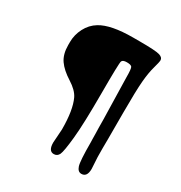

<svg xmlns="http://www.w3.org/2000/svg" viewBox="-173 -813 929 986"><g transform="rotate(30 291.5 -319.5)"><path d="M61.5 -489.3V-507.3Q61.5 -550.3 82 -590.1Q102.5 -629.9 139.6 -652.3Q200.7 -689.5 331.1 -689.5H368.2Q466.3 -689.5 488.8 -682.1Q511.2 -674.8 511.2 -658.7Q511.2 -647.5 500.5 -609.9Q489.7 -572.3 484.9 -517.1Q480 -461.9 480 -331.5V-174.3L479.5 -119.6Q479.5 -78.6 480 -66.9L483.9 1.5Q483.9 49.8 450.2 49.8Q429.2 49.8 420.4 22.9Q411.6 -3.9 411.6 -114.7L411.1 -131.3Q410.6 -147.9 410.6 -164.6L409.7 -198.2L409.2 -249L403.3 -494.6Q403.3 -547.4 397 -555.4Q390.6 -563.5 366.9 -563.5Q343.3 -563.5 338.4 -551.8Q333.5 -540 333.5 -360.4Q333.5 -180.7 324.7 -93.3Q315.9 -5.9 306.6 13.4Q297.4 32.7 276.9 32.7Q245.1 32.7 245.1 -17.6L250.5 -97.7Q250.5 -212.4 222.7 -271.5Q206.5 -305.7 158 -336.2Q109.4 -366.7 85.4 -400.9Q61.5 -435.1 61.5 -489.3Z"/></g></svg>

Font: Averia Gruesa Libre
Style: Regular
Weight: 500
Italic angle: -1.70001°
Version: Version 1.001